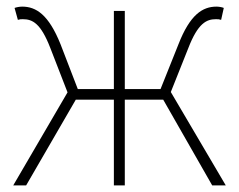

<svg xmlns="http://www.w3.org/2000/svg" viewBox="-20 -560 721 580"><path d="M496 -282 549 -415C578 -490 604 -502 632 -502C640 -502 641 -502 648 -500L656 -536C652 -538 642 -540 634 -540C592 -540 554 -516 519 -426L465 -291H357V-527H324V-291H215L163 -426C127 -516 89 -540 47 -540C39 -540 29 -538 24 -536L34 -500C41 -502 42 -502 49 -502C78 -502 103 -490 132 -415L184 -281L20 0H59L209 -259H324V0H357V-259H473L621 0H662Z"/></svg>

Font: Noto Sans T Chinese Thin
Style: Regular
Weight: 100
Designer: Ryoko NISHIZUKA (kana & ideographs); Paul D. Hunt (Latin, Greek & Cyrillic); Wenlong ZHANG (bopomofo); Sandoll Communica
Foundry: Adobe Systems Incorporated
Version: Version 1.000;PS 1;hotconv 1.0.78;makeotf.lib2.5.61930